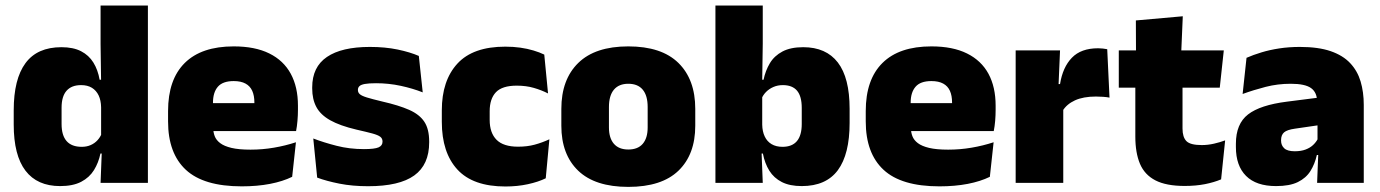

<svg xmlns="http://www.w3.org/2000/svg" viewBox="-20 -680 5132 714"><path d="M203.5 12Q118.5 12 74.8 -45.2Q31 -102.5 31 -217V-269.5Q31 -386 74.8 -445.2Q118.5 -504.5 208.5 -504.5Q252.5 -504.5 281.5 -489.5Q310.5 -474.5 327.2 -447.5Q344 -420.5 350.5 -383.5H396L356 -281Q355.5 -307 346.8 -325.2Q338 -343.5 321.8 -353.5Q305.5 -363.5 281.5 -363.5Q246 -363.5 227.5 -342.5Q209 -321.5 209 -279.5V-219Q209 -176.5 227.8 -155.2Q246.5 -134 284 -134Q302.5 -134 317.2 -140.5Q332 -147 342.5 -158.5Q353 -170 359 -185L402.5 -109H353.5Q346.5 -75 329.5 -47.5Q312.5 -20 282 -4Q251.5 12 203.5 12ZM354 0 359 -128.5 356 -153V-350V-372.5L354 -517V-659.5H530V0Z M879 13Q737.5 13 671.2 -48.5Q605 -110 605 -228.5V-267Q605 -384.5 667.2 -446Q729.5 -507.5 849 -507.5Q928.5 -507.5 981.5 -481.2Q1034.5 -455 1061.2 -405.8Q1088 -356.5 1088 -287V-271.5Q1088 -251.5 1086.2 -230.8Q1084.5 -210 1081 -192.5H922.5Q924.5 -223 925.2 -250Q926 -277 926 -298.5Q926 -324.5 918 -342.2Q910 -360 893 -369.2Q876 -378.5 849 -378.5Q808.5 -378.5 790.2 -357.5Q772 -336.5 772 -298V-253.5L773 -234.5V-203.5Q773 -188 778.5 -173.5Q784 -159 798.8 -147.8Q813.5 -136.5 840.8 -130Q868 -123.5 911.5 -123.5Q956 -123.5 998.5 -130.8Q1041 -138 1080.5 -151L1066.5 -22.5Q1032 -5.5 984.2 3.8Q936.5 13 879 13ZM698.5 -192.5V-296.5H1045.5V-192.5Z M1349 12.5Q1290.5 12.5 1242.5 3Q1194.5 -6.5 1159.5 -19.5L1145 -165Q1184 -150 1231.8 -137.8Q1279.5 -125.5 1333.5 -125.5Q1373 -125.5 1387.8 -132Q1402.5 -138.5 1402.5 -153V-154Q1402.5 -165 1394 -171.5Q1385.5 -178 1364.2 -183.8Q1343 -189.5 1305.5 -198Q1244 -212.5 1208 -232.8Q1172 -253 1156.5 -282Q1141 -311 1141 -351V-355Q1141 -431 1195.8 -468.2Q1250.5 -505.5 1355.5 -505.5Q1412 -505.5 1458.8 -495.8Q1505.5 -486 1537.5 -472L1552 -336.5Q1515.5 -351 1470.5 -360.8Q1425.5 -370.5 1378.5 -370.5Q1351.5 -370.5 1336.8 -367.8Q1322 -365 1316.5 -359.5Q1311 -354 1311 -346V-345Q1311 -336 1318 -329.8Q1325 -323.5 1344.5 -317.5Q1364 -311.5 1401.5 -302.5Q1463 -288.5 1501.5 -271.5Q1540 -254.5 1558 -227.2Q1576 -200 1576 -153.5V-150.5Q1576 -67.5 1520.5 -27.5Q1465 12.5 1349 12.5Z M1859.5 13.5Q1739 13.5 1681 -49.5Q1623 -112.5 1623 -227V-269.5Q1623 -380.5 1681 -443.5Q1739 -506.5 1859 -506.5Q1888.5 -506.5 1915 -502.8Q1941.5 -499 1964 -492.2Q1986.5 -485.5 2004 -477L2018 -332.5Q1993.5 -345 1965 -353.2Q1936.5 -361.5 1901.5 -361.5Q1847.5 -361.5 1824.2 -337Q1801 -312.5 1801 -266.5V-234Q1801 -186 1826.5 -160.2Q1852 -134.5 1906.5 -134.5Q1940.5 -134.5 1968.2 -142Q1996 -149.5 2023 -162L2009.5 -17Q1982 -3.5 1943 5Q1904 13.5 1859.5 13.5Z M2316.5 15Q2193 15 2130.2 -45.2Q2067.5 -105.5 2067.5 -212.5V-275Q2067.5 -384.5 2130.5 -446Q2193.5 -507.5 2316.5 -507.5Q2440 -507.5 2502.8 -446Q2565.5 -384.5 2565.5 -275V-212.5Q2565.5 -105.5 2503 -45.2Q2440.5 15 2316.5 15ZM2316.5 -124Q2352 -124 2370.2 -145.2Q2388.5 -166.5 2388.5 -206V-282Q2388.5 -324.5 2370.2 -346.5Q2352 -368.5 2316.5 -368.5Q2281.5 -368.5 2263 -346.5Q2244.5 -324.5 2244.5 -282V-206Q2244.5 -166.5 2263 -145.2Q2281.5 -124 2316.5 -124Z M2961.5 12Q2917 12 2887.5 -3Q2858 -18 2841 -45.2Q2824 -72.5 2817 -109H2774.5L2814.5 -216.5Q2815 -191 2823.8 -172.5Q2832.5 -154 2849.2 -144Q2866 -134 2890 -134Q2925.5 -134 2943.5 -155.2Q2961.5 -176.5 2961.5 -219V-279Q2961.5 -322 2944 -342.8Q2926.5 -363.5 2891 -363.5Q2872 -363.5 2856 -356.5Q2840 -349.5 2828.5 -337.8Q2817 -326 2811.5 -311.5L2771 -383.5H2819.5Q2826.5 -417.5 2843 -445Q2859.5 -472.5 2889.8 -488.5Q2920 -504.5 2967 -504.5Q3052 -504.5 3095.8 -447.5Q3139.5 -390.5 3139.5 -275.5V-223Q3139.5 -106.5 3095.8 -47.2Q3052 12 2961.5 12ZM2640.5 0V-659.5H2816.5V-517L2814 -352L2814.5 -340V-158L2811.5 -128.5L2816.5 0Z M3473.5 13Q3332 13 3265.8 -48.5Q3199.5 -110 3199.5 -228.5V-267Q3199.5 -384.5 3261.8 -446Q3324 -507.5 3443.5 -507.5Q3523 -507.5 3576 -481.2Q3629 -455 3655.8 -405.8Q3682.5 -356.5 3682.5 -287V-271.5Q3682.5 -251.5 3680.8 -230.8Q3679 -210 3675.5 -192.5H3517Q3519 -223 3519.8 -250Q3520.5 -277 3520.5 -298.5Q3520.5 -324.5 3512.5 -342.2Q3504.5 -360 3487.5 -369.2Q3470.5 -378.5 3443.5 -378.5Q3403 -378.5 3384.8 -357.5Q3366.5 -336.5 3366.5 -298V-253.5L3367.5 -234.5V-203.5Q3367.5 -188 3373 -173.5Q3378.5 -159 3393.2 -147.8Q3408 -136.5 3435.2 -130Q3462.5 -123.5 3506 -123.5Q3550.5 -123.5 3593 -130.8Q3635.5 -138 3675 -151L3661 -22.5Q3626.5 -5.5 3578.8 3.8Q3531 13 3473.5 13ZM3293 -192.5V-296.5H3640V-192.5Z M3931.5 -267.5 3880.5 -367.5H3922Q3932 -430 3966 -465.2Q4000 -500.5 4063.5 -500.5Q4073 -500.5 4081.2 -499.5Q4089.5 -498.5 4097.5 -497L4106 -317Q4096 -319 4082.2 -320Q4068.5 -321 4055.5 -321Q4008.5 -321 3977.5 -306.8Q3946.5 -292.5 3931.5 -267.5ZM3757 0V-492.5H3922L3915 -329.5H3934V0Z M4385.5 11.5Q4317 11.5 4276.8 -9.2Q4236.5 -30 4219.2 -71Q4202 -112 4202 -172V-436H4377.5V-202Q4377.5 -170 4392 -155.2Q4406.5 -140.5 4449 -140.5Q4472 -140.5 4494.8 -145.8Q4517.5 -151 4536 -158L4521 -13Q4495 -2 4461 4.8Q4427 11.5 4385.5 11.5ZM4140.5 -354V-492.5H4531L4516 -354ZM4204.5 -480.5 4204 -604 4378.5 -619.5 4372.5 -480.5Z M4878 0 4883 -126 4879.5 -130.5V-283.5L4878 -301.5Q4878 -336 4855.8 -352.2Q4833.5 -368.5 4780 -368.5Q4731.5 -368.5 4686.8 -357Q4642 -345.5 4601 -330.5L4615.5 -465Q4640.5 -476 4671 -485.2Q4701.5 -494.5 4737.5 -500Q4773.5 -505.5 4814 -505.5Q4882.5 -505.5 4928.2 -489.8Q4974 -474 5001 -445.2Q5028 -416.5 5039.8 -377Q5051.5 -337.5 5051.5 -290V0ZM4725.5 12Q4651.5 12 4613.8 -25.8Q4576 -63.5 4576 -133V-145.5Q4576 -219.5 4621.2 -254.5Q4666.5 -289.5 4766 -302L4891.5 -318L4902 -217L4795.5 -201.5Q4766.5 -197.5 4755.2 -187.8Q4744 -178 4744 -159V-157Q4744 -139.5 4755.8 -128.5Q4767.5 -117.5 4795 -117.5Q4818 -117.5 4834.8 -123.8Q4851.5 -130 4862.8 -140.5Q4874 -151 4880.5 -163.5L4905.5 -103.5H4877Q4869.5 -70 4853.2 -44Q4837 -18 4806.5 -3Q4776 12 4725.5 12Z"/></svg>

Font: Anek Gurmukhi Medium ExtraBold
Style: Regular
Weight: 800
Version: Version 1.003